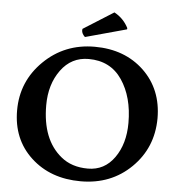

<svg xmlns="http://www.w3.org/2000/svg" viewBox="-61 -974 964 1042"><g transform="rotate(5 421.5 -452.5)"><path d="M596 -840Q597 -836 597 -834Q597 -832 595 -831L372 -770Q354 -787 354 -805Q354 -809 355 -813L520 -917Q570 -890 596 -840ZM303 -108Q361 -60 450 -60Q540 -60 594 -136Q648 -212 648 -326Q648 -467 585 -560Q522 -653 403 -653Q309 -653 252 -575Q195 -497 195 -383Q195 -196 303 -108ZM699 -622Q803 -522 803 -364Q802 -204 692 -96Q582 12 417 12Q252 12 146 -86Q40 -184 40 -342Q40 -500 153 -611Q266 -722 430 -722Q594 -722 699 -622Z"/></g></svg>

Font: Lusitana
Style: Bold
Weight: 700
Designer: Ana Paula Megda
Foundry: Ana Paula Megda
Version: Version 1.001; ttfautohint (v1.4.1)